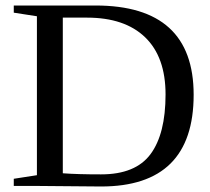

<svg xmlns="http://www.w3.org/2000/svg" viewBox="-20 -675 762 697"><path d="M346 -42H347Q472 -42 526.5 -115.5Q581 -189 581 -332Q581 -468 507 -539.5Q433 -611 296 -611H208V-46Q260 -42 346 -42ZM683 -331Q683 2 347 2L114 0H30V-26L114 -39V-616L30 -629V-655H327Q683 -655 683 -331Z"/></svg>

Font: Libra Serif Modern
Style: Regular
Weight: 400
Designer: Stefan Peev, Context Ltd
Foundry: Stefan Peev, Context Ltd
Version: Version 1.000